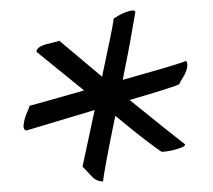

<svg xmlns="http://www.w3.org/2000/svg" viewBox="-20 -695 402 363"><path d="M173 -550Q181 -588 187.5 -619Q194 -650 195 -660Q198 -662 204 -665.5Q210 -669 216.5 -671.5Q223 -674 228.5 -675Q234 -676 236 -673Q236 -672 234 -661.5Q232 -651 229 -633Q226 -615 221.5 -592Q217 -569 212 -544Q255 -556 289 -566Q323 -576 332 -580Q335 -575 334 -568.5Q333 -562 330 -556Q327 -550 323.5 -544.5Q320 -539 319 -536Q317 -534 290 -525.5Q263 -517 225 -506Q262 -476 292 -452Q322 -428 330 -422Q330 -419 324 -416.5Q318 -414 310.5 -412Q303 -410 296 -409Q289 -408 286 -408Q285 -408 277.5 -413.5Q270 -419 258 -428Q246 -437 230.5 -449.5Q215 -462 198 -476Q188 -428 181.5 -393Q175 -358 175 -352Q162 -352 153 -362Q144 -372 136 -380L159 -487L29 -448Q24 -451 24.5 -457.5Q25 -464 27 -471Q29 -478 32 -484.5Q35 -491 36 -495Q43 -497 72 -505Q101 -513 139 -524L49 -597Q49 -602 54 -605.5Q59 -609 66 -611Q73 -613 80 -614.5Q87 -616 92 -618Z"/></svg>

Font: Lusitana
Style: Regular
Weight: 400
Designer: Ana Paula Megda
Foundry: Ana Paula Megda
Version: Version 1.000; ttfautohint (v1.1) -l 8 -r 50 -G 200 -x 14 -D